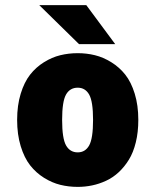

<svg xmlns="http://www.w3.org/2000/svg" viewBox="-20 -720 610 751"><path d="M430.5 -547.5H289L133.5 -700H317.5ZM284 11Q248.5 11 216 3Q183.5 -5 152.2 -24.5Q121 -44 98 -73.2Q75 -102.5 61 -148.2Q47 -194 47 -251Q47 -308 61 -353.5Q75 -399 97.8 -428Q120.5 -457 151.8 -476.5Q183 -496 215.8 -504Q248.5 -512 284 -512Q319 -512 351.5 -504Q384 -496 415.5 -476.5Q447 -457 470 -428Q493 -399 507 -353.5Q521 -308 521 -251Q521 -203 511.2 -163.2Q501.5 -123.5 484.2 -95.5Q467 -67.5 444.5 -46.5Q422 -25.5 395 -13Q368 -0.5 340.5 5.2Q313 11 284 11ZM284 -124Q313.5 -124 328.8 -151.2Q344 -178.5 344 -251Q344 -323 328.8 -350Q313.5 -377 284 -377Q253.5 -377 238.2 -350Q223 -323 223 -251Q223 -178 238.5 -151Q254 -124 284 -124Z"/></svg>

Font: League Mono Narrow ExtraBold
Style: Regular
Weight: 800
Width: 3
Designer: Tyler Finck
Foundry: The League of Moveable Type / Tyler Finck
Version: Version 2.210